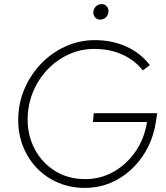

<svg xmlns="http://www.w3.org/2000/svg" viewBox="-20 -907 813 938"><path d="M394 11Q325 11 265.5 -14Q206 -39 162 -84Q118 -129 93.5 -189.5Q69 -250 69 -320Q69 -401 99 -471.5Q129 -542 181 -596Q233 -650 300.5 -680.5Q368 -711 444 -711Q527 -711 597 -679.5Q667 -648 712 -589L678 -563Q638 -613 577.5 -640.5Q517 -668 441 -668Q373 -668 314 -640.5Q255 -613 210 -565Q165 -517 140 -454.5Q115 -392 115 -322Q115 -244 150 -178Q185 -112 248.5 -72Q312 -32 397 -32Q472 -32 536 -68.5Q600 -105 643 -168Q686 -231 698 -311H434L438 -354H748L741 -309Q727 -219 678.5 -146.5Q630 -74 556.5 -31.5Q483 11 394 11ZM469 -811Q456 -811 446 -821Q436 -831 436 -846Q436 -863 448 -875Q460 -887 477 -887Q491 -887 500.5 -877Q510 -867 510 -853Q510 -835 498 -823Q486 -811 469 -811Z"/></svg>

Font: Red Hat Display VF
Style: Italic
Weight: 300
Italic angle: -12°
Designer: Pentagram, MCKL
Foundry: Pentagram, MCKL
Version: Version 1.023